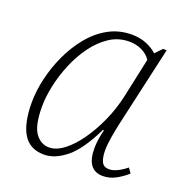

<svg xmlns="http://www.w3.org/2000/svg" viewBox="-105 -642 718 747"><g transform="rotate(20 253.5 -268.0)"><path d="M155 10Q96 10 68.5 -34.5Q41 -79 41 -165Q41 -212 53 -264Q65 -316 88 -366Q111 -416 144.5 -457Q178 -498 221.5 -522Q265 -546 318 -546Q351 -546 378 -535Q405 -524 423 -507L450 -535H465L390 -203Q384 -176 378.5 -143.5Q373 -111 373 -87Q373 -57 381.5 -40Q390 -23 412 -23Q442 -23 483 -56L497 -36Q476 -17 451 -3.5Q426 10 398 10Q331 10 331 -81Q331 -99 334 -118.5Q337 -138 342 -159H338Q293 -66 246.5 -28Q200 10 155 10ZM164 -23Q193 -23 224.5 -47Q256 -71 285 -112Q314 -153 337 -204.5Q360 -256 372 -311L407 -474Q393 -495 369 -506Q345 -517 318 -517Q273 -517 236.5 -493Q200 -469 171.5 -430Q143 -391 123.5 -344Q104 -297 94 -250Q84 -203 84 -163Q84 -86 106.5 -54.5Q129 -23 164 -23Z"/></g></svg>

Font: Noto Serif ExtraLight
Style: Italic
Weight: 200
Italic angle: -12°
Designer: Monotype Design Team
Foundry: Monotype Imaging Inc.
Version: Version 2.014; ttfautohint (v1.8.4.7-5d5b)